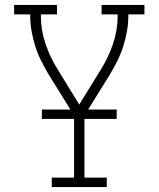

<svg xmlns="http://www.w3.org/2000/svg" viewBox="-20 -755 640 775"><path d="M189 0V-38H279V-289L176 -455Q160 -482 146 -510Q132 -538 122.5 -568Q113 -598 107.5 -629Q102 -660 102 -691V-697H37V-735H210V-697H145V-691Q145 -634 163.5 -579Q182 -524 212 -476L300 -333L388 -476Q418 -524 436.5 -579Q455 -634 455 -691V-697H390V-735H563V-697H498V-691Q498 -660 492.5 -629Q487 -598 477.5 -568Q468 -538 454 -510Q440 -482 424 -455L321 -289V-38H411V0ZM149 -275V-313H451V-275Z"/></svg>

Font: Iosevka Curly Slab XLtEx
Style: Regular
Weight: 200
Width: 7
Monospace: yes
Designer: Belleve Invis
Foundry: Belleve Invis
Version: Version 11.1.0; ttfautohint (v1.8.3)